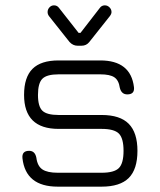

<svg xmlns="http://www.w3.org/2000/svg" viewBox="-20 -699 598 718"><path d="M182 -679Q194 -679 201 -669L274 -576H281L353 -669Q360 -679 372 -679Q382 -679 389.5 -671.5Q397 -664 397 -654Q397 -647 391 -639L314 -542Q303 -528 285 -528H270Q253 -528 240 -542L163 -639Q158 -646 158 -654Q158 -664 165 -671.5Q172 -679 182 -679ZM196 -1Q76 -1 64 -107Q61 -135 89 -135Q111 -135 116 -109Q120 -78 138.5 -65.5Q157 -53 196 -53H360Q407 -53 424.5 -70.5Q442 -88 442 -135Q442 -182 424.5 -199.5Q407 -217 360 -217H199Q70 -217 70 -344Q70 -410 101.5 -441.5Q133 -473 199 -473H355Q469 -473 481 -373Q484 -346 456 -346Q434 -346 428 -371Q424 -399 407.5 -410Q391 -421 355 -421H199Q155 -421 138.5 -404.5Q122 -388 122 -344Q122 -301 138.5 -285Q155 -269 199 -269H360Q429 -269 461.5 -236Q494 -203 494 -135Q494 -66 461.5 -33.5Q429 -1 360 -1Z"/></svg>

Font: Jura
Style: Regular
Weight: 400
Designer: Daniel Johnson, Alexei Vanyashin
Foundry: Daniel Johnson
Version: Version 5.103